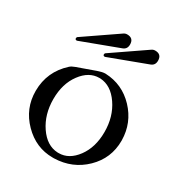

<svg xmlns="http://www.w3.org/2000/svg" viewBox="-165 -800 871 928"><g transform="rotate(30 270.5 -336.0)"><path d="M239.3 -536.1Q238.3 -535.6 236.3 -535.6Q227.5 -535.6 227.5 -543.9Q227.5 -547.9 230.5 -551.3L414.1 -677.2Q422.9 -683.6 433.6 -683.6Q469.7 -683.6 469.7 -647.5Q469.7 -622.1 447.3 -613.8ZM83 -536.1Q82 -535.6 80.1 -535.6Q71.3 -535.6 71.3 -543.9Q71.3 -547.9 74.2 -551.3L257.8 -677.2Q266.6 -683.6 277.3 -683.6Q313.5 -683.6 313.5 -647.5Q313.5 -622.1 291 -613.8ZM265.6 -434.1Q208.5 -434.1 166.3 -377.2Q124 -320.3 124 -234.9Q124 -149.4 166.7 -86.7Q209.5 -23.9 270.5 -21H277.3Q334 -21 376 -77.6Q418 -134.3 418 -219.7Q418 -305.2 375 -367.9Q332 -430.7 271.5 -434.1ZM510.3 -224.1Q510.3 -126.5 440.7 -58.6Q371.1 9.3 270 12.2H262.2Q168.5 12.2 99.4 -58.1Q30.3 -128.4 30.3 -225.6V-227.1Q30.8 -334 110.8 -406.7Q120.1 -415.5 138.4 -421.9Q156.7 -428.2 185.5 -438.7Q214.4 -449.2 239.5 -458Q264.6 -466.8 280.3 -466.8H281.7Q377 -462.9 442.9 -393.3Q508.8 -323.7 510.3 -227.1Z"/></g></svg>

Font: Caudex
Style: Regular
Weight: 400
Version: Version 1.04